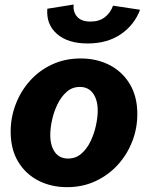

<svg xmlns="http://www.w3.org/2000/svg" viewBox="-20 -792 637 826"><path d="M268.6 13.2Q200.2 13.2 145.3 -14.9Q90.3 -43 58.1 -96.4Q25.9 -149.9 25.9 -225.6Q25.9 -286.6 47.4 -343Q68.8 -399.4 108.6 -444.1Q148.4 -488.8 203.9 -514.6Q259.3 -540.5 327.1 -540.5Q395.5 -540.5 450.7 -512.5Q505.9 -484.4 538.3 -430.7Q570.8 -377 570.8 -301.3Q570.8 -239.7 548.8 -183.3Q526.9 -127 486.6 -82.8Q446.3 -38.6 390.9 -12.7Q335.4 13.2 268.6 13.2ZM272.9 -109.9Q306.2 -109.9 330.3 -131.1Q354.5 -152.3 369.9 -184.8Q385.3 -217.3 392.8 -252.4Q400.4 -287.6 400.4 -315.4Q400.4 -362.3 380.4 -390.1Q360.4 -418 323.7 -418Q290.5 -418 266.6 -396.7Q242.7 -375.5 227.1 -343Q211.4 -310.5 203.9 -275.4Q196.3 -240.2 196.3 -211.9Q196.3 -165 216.1 -137.5Q235.8 -109.9 272.9 -109.9ZM357.4 -605Q272 -605 225.1 -646Q178.2 -687 183.6 -754.4L296.9 -772.5Q293.5 -740.7 311.8 -720Q330.1 -699.2 369.1 -699.2Q407.2 -699.2 431.4 -718.3Q455.6 -737.3 466.3 -767.6L582.5 -750Q558.1 -684.6 499.8 -644.8Q441.4 -605 357.4 -605Z"/></svg>

Font: Schibsted Grotesk ExtraBold
Style: Italic
Weight: 800
Italic angle: -12°
Designer: Bakken & Baeck AS, Henrik Kongsvoll
Foundry: Schibsted ASA
Version: Version 1.100; ttfautohint (v1.8.4.7-5d5b);gftools[0.9.25]